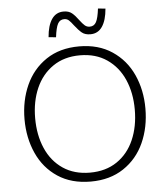

<svg xmlns="http://www.w3.org/2000/svg" viewBox="-59 -936 875 1006"><g transform="rotate(-5 378.0 -433.0)"><path d="M60 0ZM60 -338Q60 -436 96.5 -517Q133 -598 204.5 -646Q276 -694 378 -694Q479 -694 551 -646Q623 -598 659.5 -517.5Q696 -437 696 -340Q696 -241 659.5 -160Q623 -79 551 -31Q479 17 378 17Q276 17 204.5 -30.5Q133 -78 96.5 -159Q60 -240 60 -338ZM640 -339Q640 -427 609.5 -496.5Q579 -566 520 -606.5Q461 -647 378 -647Q295 -647 236 -606.5Q177 -566 146.5 -496.5Q116 -427 116 -339Q116 -250 146.5 -180Q177 -110 236 -70Q295 -30 378 -30Q461 -30 520 -70Q579 -110 609.5 -180Q640 -250 640 -339ZM223 -756Q228 -817 250.5 -850Q273 -883 313 -883Q340 -883 356.5 -869.5Q373 -856 391 -831Q406 -811 417 -801.5Q428 -792 443 -792Q466 -792 477 -812.5Q488 -833 494 -883L533 -879Q528 -818 505.5 -785Q483 -752 443 -752Q415 -752 398.5 -765.5Q382 -779 361 -806Q347 -825 337 -834Q327 -843 313 -843Q290 -843 279 -822.5Q268 -802 262 -752Z"/></g></svg>

Font: Martel Sans ExtraLight
Style: Regular
Weight: 275
Designer: Dan Reynolds and Mathieu Réguer
Foundry: Dan Reynolds and Mathieu Réguer
Version: Version 1.002; ttfautohint (v1.1) -l 5 -r 5 -G 72 -x 0 -D la